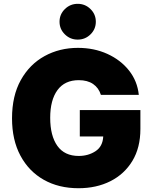

<svg xmlns="http://www.w3.org/2000/svg" viewBox="-20 -992 813 1022"><path d="M517 -487.2Q505.3 -524.5 475.5 -544.9Q445.7 -565.3 399.1 -565.3Q324.6 -565.3 285.9 -512.4Q247.2 -459.5 247.2 -365.1Q247.2 -269.2 285.3 -215.6Q323.5 -161.9 399.1 -161.9Q449.6 -161.9 488.3 -187.1Q527 -212.4 529.5 -265.6H404.8V-406.2H727.3V-305.4Q727.3 -206 684.7 -135.5Q642 -65 567.6 -27.5Q493.3 9.9 397.7 9.9Q292.3 9.9 212.7 -35.2Q133.2 -80.3 88.6 -163.7Q44 -247.2 44 -362.2Q44 -482.2 90.9 -566.1Q137.8 -649.9 217.3 -693.5Q296.9 -737.2 394.9 -737.2Q480.8 -737.2 551.5 -705.1Q622.2 -672.9 666.7 -616.7Q711.3 -560.4 718.8 -487.2ZM393.5 -781.2Q353.7 -781.2 325.3 -809.1Q296.9 -837 296.9 -876.4Q296.9 -915.8 325.3 -943.7Q353.7 -971.6 393.5 -971.6Q433.6 -971.6 461.8 -943.7Q490.1 -915.8 490.1 -876.4Q490.1 -837 461.8 -809.1Q433.6 -781.2 393.5 -781.2Z"/></svg>

Font: Inter UI Black
Style: Regular
Weight: 900
Designer: Rasmus Andersson
Foundry: rsms
Version: 3.2;8d6f07862